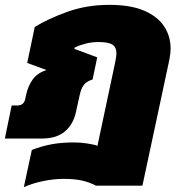

<svg xmlns="http://www.w3.org/2000/svg" viewBox="-56 -570 744 790"><path d="M42 200 75 47Q116 31 157 23.5Q198 16 249 16Q275 16 304 20.5Q333 25 345 30L418 -314Q420 -325 421.5 -334Q423 -343 423 -350Q423 -376 406.5 -386.5Q390 -397 349 -397Q321 -397 296 -390.5Q271 -384 251 -374L250 -369L344 -334L325 -243Q299 -235 288 -219.5Q277 -204 271 -175L257 -111Q246 -59 211.5 -29.5Q177 0 116 0H-36L-8 -136H15Q43 -136 48 -164L52 -182Q60 -217 78.5 -243Q97 -269 135 -282L56 -311L87 -459Q142 -493 221.5 -521.5Q301 -550 393 -550Q483 -550 538.5 -525.5Q594 -501 620 -460.5Q646 -420 646 -370Q646 -350 641 -325L530 194H339Q313 180 282 173Q251 166 206 166Q166 166 122 175Q78 184 42 200Z"/></svg>

Font: Kanit ExtraBold
Style: Italic
Weight: 800
Italic angle: -12°
Designer: Katatrad Team
Foundry: CadsonDemak
Version: Version 2.000; ttfautohint (v1.8.3)